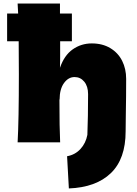

<svg xmlns="http://www.w3.org/2000/svg" viewBox="-20 -800 769 1079"><path d="M689 -357Q689 -257 687 -149Q686 -114 686 -62Q686 93 603 173Q520 253 367 259L357 78Q402 70 432 37.5Q462 5 471 -42Q475 -146 475 -271Q475 -315 453.5 -341Q432 -367 399 -367Q364 -367 339.5 -333Q315 -299 315 -240L314 -242Q314 -79 318 0H79Q86 -123 86 -382Q86 -509 85 -568H20V-724H82L79 -780H317V-724H384V-568H318V-472L317 -419Q341 -489 388.5 -522.5Q436 -556 496 -556Q556 -556 600 -529.5Q644 -503 666.5 -458Q689 -413 689 -357Z"/></svg>

Font: Dela Gothic One
Style: Regular
Weight: 400
Designer: aratakana
Foundry: aratakana
Version: Version 1.004